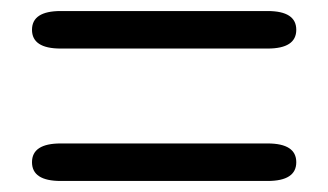

<svg xmlns="http://www.w3.org/2000/svg" viewBox="-20 -543 595 348"><path d="M90 -215Q38 -215 38 -249Q38 -283 90 -283H465Q517 -283 517 -249Q517 -215 465 -215ZM90 -455Q38 -455 38 -489Q38 -523 90 -523H465Q517 -523 517 -489Q517 -455 465 -455Z"/></svg>

Font: Resource Han Rounded HK
Style: Regular
Weight: 400
Designer: Cyano Hao (round all glyphs); Ryoko NISHIZUKA  (kana, bopomofo & ideographs); Paul D. Hunt (Latin, Greek & Cyrillic); Sa
Foundry: Cyano Hao
Version: 0.990